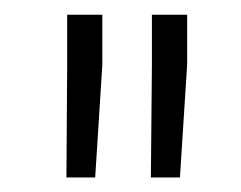

<svg xmlns="http://www.w3.org/2000/svg" viewBox="-20 -770 328 261"><path d="M119.1 -750V-682.1L109.4 -528.8H70.3L71.3 -679.2V-750ZM234.4 -750V-682.1L224.6 -528.8H185.1L186.5 -680.7V-750Z"/></svg>

Font: Vazirmatn UI ExtraLight
Style: Regular
Weight: 200
Designer: Saber Rastikerdar
Foundry: Saber Rastikerdar
Version: Version 33.003